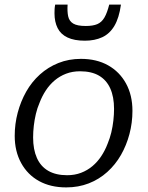

<svg xmlns="http://www.w3.org/2000/svg" viewBox="-20 -803 643 835"><path d="M448 -178Q458 -202 464 -227Q470 -252 473 -278.5Q476 -305 476 -329Q476 -382 459.5 -418.5Q443 -455 410.5 -474Q378 -493 328 -493Q295 -493 267.5 -482.5Q240 -472 218 -453.5Q196 -435 179.5 -410Q163 -385 152 -356Q142 -333 136 -307.5Q130 -282 127 -256Q124 -230 124 -205Q124 -153 140.5 -116Q157 -79 190 -60Q223 -41 272 -41Q305 -41 332.5 -51.5Q360 -62 382 -80.5Q404 -99 420.5 -124Q437 -149 448 -178ZM44 -212Q44 -264 57 -313Q70 -362 94 -404.5Q118 -447 153.5 -479Q189 -511 234 -529Q279 -547 332 -547Q400 -547 450 -519Q500 -491 528 -440Q556 -389 556 -321Q556 -269 543 -220Q530 -171 506 -129Q482 -87 446.5 -55Q411 -23 366 -5.5Q321 12 268 12Q200 12 150 -15.5Q100 -43 72 -94Q44 -145 44 -212ZM349 -626Q392 -626 424.5 -641Q457 -656 477.5 -690.5Q498 -725 506 -783H455Q446 -747 434 -726.5Q422 -706 403 -698Q384 -690 353 -690Q316 -690 298.5 -700.5Q281 -711 276.5 -732Q272 -753 274 -783H220Q218 -773 217.5 -764Q217 -755 217 -745Q217 -708 230.5 -681Q244 -654 273.5 -640Q303 -626 349 -626Z"/></svg>

Font: Roboto Serif 20pt Light
Style: Italic
Weight: 300
Italic angle: -10°
Version: Version 1.007